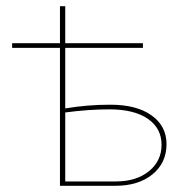

<svg xmlns="http://www.w3.org/2000/svg" viewBox="-20 -598 598 618"><path d="M335 -261Q420 -261 468 -226.5Q516 -192 516 -134Q516 -74 471 -37Q426 0 352 0H173V-444H19V-459H173V-578H190V-459H440V-444H190V-249Q261 -261 335 -261ZM353 -14Q419 -14 459.5 -47Q500 -80 500 -132Q500 -185 456 -215.5Q412 -246 332 -246Q265 -246 190 -236V-14Z"/></svg>

Font: EauTestSC Thin
Style: Regular
Weight: 250
Designer: Christian Thalmann (Catharsis Fonts)
Version: Version 0.001;PS 000.001;hotconv 1.0.88;makeotf.lib2.5.64775